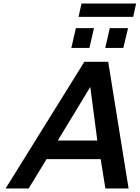

<svg xmlns="http://www.w3.org/2000/svg" viewBox="-20 -1073 795 1093"><path d="M738 -977 755 -1053H444L427 -977ZM682 -800 709 -913H605L579 -800ZM489 -800 515 -913H412L386 -800ZM712 0 596 -721H460L12 0H143L245 -167H553L580 0ZM534 -273H309L494 -578Z"/></svg>

Font: Perun SemiBold Italic
Style: Regular
Weight: 400
Italic angle: -12°
Foundry: Copyright (c) Stefan Peev, Context Ltd, 2016
Version: Version 1.026